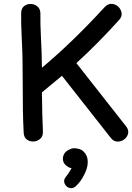

<svg xmlns="http://www.w3.org/2000/svg" viewBox="-20 -735 687 998"><path d="M556 -18Q571 1 591 1Q611 1 626.5 -11Q642 -23 646 -42Q650 -61 634 -80L377 -407Q486 -506 598 -630Q615 -648 612 -667.5Q609 -687 594.5 -700.5Q580 -714 560.5 -715Q541 -716 524 -698Q355 -514 198 -383Q197 -408 197 -430Q197 -456 193 -536Q189 -616 190 -664Q190 -688 175 -701Q160 -714 140 -714.5Q120 -715 105 -703Q90 -691 90 -666Q89 -617 93 -536Q97 -454 97 -428Q98 -386 98 -311Q98 -236 99 -164Q100 -106 103 -46Q104 -21 120 -9.5Q136 2 155.5 0.5Q175 -1 189.5 -14Q204 -27 203 -52Q199 -138 198 -255L302 -341L556 -18ZM378 229Q401 207 416 176Q430 151 435 123Q440 87 424 64Q409 42 386 38Q377 36 371 35.5Q365 35 353 37L339 43Q319 52 311.5 69Q304 86 308.5 102.5Q313 119 329 129Q338 137 352 139Q334 171 325 181Q312 195 313.5 209Q315 223 325.5 233Q336 243 350.5 243Q365 243 378 229Z"/></svg>

Font: Balsamiq Sans
Style: Regular
Weight: 400
Designer: Michael Angeles
Foundry: Balsamiq SRL
Version: Version 1.020; ttfautohint (v1.8.4.7-5d5b);gftools[0.9.26]